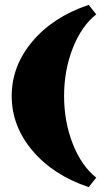

<svg xmlns="http://www.w3.org/2000/svg" viewBox="-20 -655 443 788"><path d="M344 113Q198 64 113 -37Q28 -138 28 -261Q28 -384 113 -485Q198 -586 344 -635L375 -596Q315 -549 279 -458Q243 -367 243 -261Q243 -155 279 -64Q315 27 375 74Z"/></svg>

Font: Arapey Black
Style: Regular
Weight: 900
Designer: Eduardo Rodriguez Tunni
Foundry: Eduardo Rodriguez Tunni
Version: Version 4.000